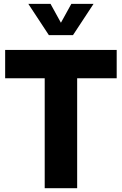

<svg xmlns="http://www.w3.org/2000/svg" viewBox="-20 -997 645 1017"><path d="M388.7 0H216.8V-582.5H7.3V-732.4H598.1V-582.5H388.7ZM366.7 -811H238.8L129.9 -976.6H247.6L302.7 -876.5L357.9 -976.6H475.6Z"/></svg>

Font: Kumbh Sans ExtraBold
Style: Regular
Weight: 800
Version: Version 1.005